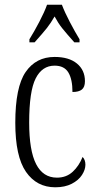

<svg xmlns="http://www.w3.org/2000/svg" viewBox="-20 -786 413 816"><path d="M45 -264Q45 -416 89 -480Q133 -544 212 -544Q273 -544 307 -516Q341 -488 341 -441Q341 -416 328 -405.5Q315 -395 288 -395Q288 -449 270.5 -478Q253 -507 212 -507Q159 -507 131.5 -452.5Q104 -398 104 -265Q104 -146 133.5 -88.5Q163 -31 222 -31Q262 -31 289 -56Q316 -81 331 -119Q343 -107 343 -86Q343 -65 328.5 -42.5Q314 -20 285 -5Q256 10 215 10Q136 10 90.5 -55.5Q45 -121 45 -264ZM105 -619Q125 -651 147 -693Q169 -735 180 -766H243Q255 -734 277 -692Q299 -650 318 -619V-606H296Q261 -645 244 -666.5Q227 -688 212 -716Q196 -688 179 -666.5Q162 -645 127 -606H105Z"/></svg>

Font: Noto Serif CondLight
Style: Regular
Weight: 300
Width: 3
Designer: Monotype Design Team
Foundry: Monotype Imaging Inc.
Version: Version 1.001